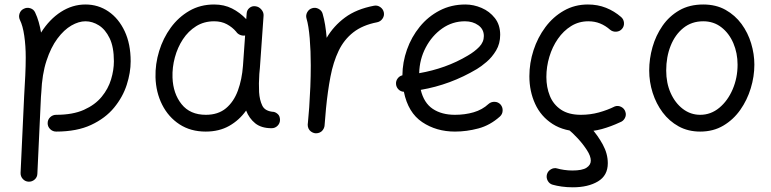

<svg xmlns="http://www.w3.org/2000/svg" viewBox="-20 -545 3366 838"><path d="M188 -7.3Q188 -22.9 199 -33.4Q210 -43.9 225.1 -43.9Q297.9 -43.9 346.4 -65.7Q395 -87.4 423.8 -122.6Q452.6 -157.7 464.8 -198.5Q477.1 -239.3 477.1 -277.3Q477.1 -339.8 458.5 -378.2Q439.9 -416.5 411.6 -434.3Q383.3 -452.1 353 -452.1Q323.7 -452.1 291.5 -433.6Q259.3 -415 230.7 -376.7Q202.1 -338.4 182.9 -279.8Q163.6 -221.2 160.2 -140.6Q160.2 -137.7 159.7 -134.8Q159.2 -126.5 158.7 -121.6L143.1 213.4Q142.6 228.5 131.3 238.5Q120.1 248.5 104.5 248Q89.4 247.1 79.3 235.8Q69.3 224.6 69.8 209.5L85.4 -125.5Q88.4 -173.3 90.3 -215.3Q92.3 -257.3 92.3 -294.4Q92.3 -345.2 85.9 -388.9Q79.6 -432.6 66.9 -458Q60.5 -471.7 65.4 -486.1Q70.3 -500.5 84 -506.8Q97.7 -513.7 112.3 -509Q127 -504.4 133.3 -490.7Q142.6 -471.2 148.9 -449Q155.3 -426.8 159.2 -402.8Q195.8 -460.9 246.1 -493.2Q296.4 -525.4 353 -525.4Q408.7 -525.4 453.4 -494.9Q498 -464.4 524.2 -408.7Q550.3 -353 550.3 -277.3Q550.3 -228.5 533.2 -175Q516.1 -121.6 478 -75.2Q439.9 -28.8 377.7 0.2Q315.4 29.3 225.1 29.3Q210 29.3 199 18.6Q188 7.8 188 -7.3Z M1165.5 14.6Q1120.6 14.6 1094 -6.8Q1067.4 -28.3 1054.2 -62.5Q1024.4 -20.5 980.5 4.4Q936.5 29.3 877.9 29.3Q812 29.3 763.4 -2.4Q714.8 -34.2 687.7 -88.1Q660.6 -142.1 658.7 -207.5Q657.2 -265.6 674.6 -322Q691.9 -378.4 725.3 -424.3Q758.8 -470.2 806.6 -497.8Q854.5 -525.4 914.6 -525.4Q958 -525.4 992.4 -508.1Q1026.9 -490.7 1054.7 -461.4L1056.6 -486.3Q1057.6 -501.5 1069.1 -510.7Q1080.6 -520 1095.7 -517.6Q1110.4 -515.6 1120.8 -503.4Q1131.3 -491.2 1130.4 -476.6L1114.3 -248.5Q1113.3 -235.4 1111.8 -222.2Q1110.4 -202.6 1110.1 -181.4Q1109.9 -160.2 1110.8 -143.1Q1112.8 -108.9 1124.8 -84Q1136.7 -59.1 1175.3 -56.6Q1185.1 -54.2 1193.4 -46.1Q1201.7 -38.1 1202.1 -22Q1202.1 -6.8 1191.4 3.9Q1180.7 14.6 1165.5 14.6ZM878.4 -43.9Q932.1 -43.9 966.3 -72.5Q1000.5 -101.1 1018.3 -149.7Q1036.1 -198.2 1040.5 -258.3L1049.8 -390.1Q1039.1 -388.2 1028.1 -392.6Q1017.1 -397 1010.7 -406.7Q994.1 -426.3 970.2 -439.2Q946.3 -452.1 914.6 -452.1Q870.6 -452.1 836.2 -430.7Q801.8 -409.2 778.3 -373.5Q754.9 -337.9 743.2 -294.4Q731.4 -251 732.9 -206.5Q735.4 -136.7 772.5 -90.3Q809.6 -43.9 878.4 -43.9Z M1356 36.6Q1351.1 36.1 1346.7 34.2Q1346.7 34.2 1346.7 34.2Q1345.7 33.7 1345.2 33.7Q1327.6 25.9 1323.7 7.3Q1323.7 6.8 1323.7 6.3Q1323.7 6.3 1323.7 5.4Q1322.8 1 1323.2 -3.9Q1323.2 -5.9 1323.7 -7.3Q1325.2 -24.9 1326.7 -42.2Q1328.1 -59.6 1329.6 -76.7Q1332.5 -119.1 1334.5 -166.3Q1336.4 -213.4 1336.4 -259.8Q1336.4 -322.3 1331.8 -377.7Q1327.1 -433.1 1317.9 -463.9Q1313.5 -478 1321 -491.7Q1328.6 -505.4 1342.8 -509.3Q1356.9 -513.7 1370.6 -506.3Q1384.3 -499 1388.2 -484.9Q1394.5 -463.4 1398.9 -436.8Q1403.3 -410.2 1405.8 -379.9Q1436 -431.6 1485.8 -468.5Q1535.6 -505.4 1612.3 -520Q1627 -522.9 1639.6 -514.2Q1652.3 -505.4 1655.3 -490.7Q1658.2 -476.1 1649.4 -463.4Q1640.6 -450.7 1626 -447.8Q1562.5 -435.5 1522 -403.8Q1481.4 -372.1 1458 -323.2Q1434.6 -274.4 1422.4 -210.7Q1410.2 -147 1402.8 -70.8Q1399.9 -31.2 1396.5 3.9Q1396 8.8 1394 13.2Q1394 13.2 1394 13.2Q1393.6 14.2 1393.6 14.6Q1385.7 32.2 1367.2 36.1Q1366.7 36.1 1366.2 36.1Q1365.7 36.1 1365.2 36.1Q1360.8 37.1 1356 36.6Z M2162.1 -36.6Q2119.1 2 2067.9 15.6Q2016.6 29.3 1965.8 29.3Q1884.3 29.3 1822.8 -12Q1761.2 -53.2 1742.7 -144.5Q1729 -145 1719.2 -154.8Q1709.5 -164.6 1708.5 -178.2Q1707.5 -191.9 1715.6 -202.6Q1723.6 -213.4 1736.3 -216.3Q1736.8 -273.4 1756.3 -328.6Q1775.9 -383.8 1812 -428.2Q1848.1 -472.7 1898.7 -499Q1949.2 -525.4 2011.2 -525.4Q2046.9 -525.4 2081.8 -510.5Q2116.7 -495.6 2139.9 -466.1Q2163.1 -436.5 2163.1 -393.1Q2163.1 -354.5 2145.3 -324.7Q2127.4 -294.9 2103.5 -274.7Q2079.6 -254.4 2061.5 -243.7Q1945.8 -174.8 1816.4 -152.8Q1830.1 -95.7 1868.9 -69.8Q1907.7 -43.9 1965.8 -43.9Q2009.3 -43.9 2047.1 -54.9Q2085 -65.9 2112.3 -91.3Q2123.5 -101.1 2138.9 -100.6Q2154.3 -100.1 2164.6 -88.9Q2174.3 -77.6 2173.8 -62.3Q2173.3 -46.9 2162.1 -36.6ZM2009.3 -452.1Q1954.6 -452.1 1909.9 -420.7Q1865.2 -389.2 1838.1 -337.6Q1811 -286.1 1809.6 -225.6Q1866.7 -235.4 1920.4 -254.6Q1974.1 -273.9 2021.5 -302.2Q2051.8 -319.8 2071.8 -340.6Q2091.8 -361.3 2091.8 -387.7Q2091.8 -417.5 2067.6 -434.8Q2043.5 -452.1 2009.3 -452.1Z M2694.8 -418.9Q2685.1 -407.7 2669.7 -406.7Q2654.3 -405.8 2643.1 -415Q2622.6 -433.1 2599.1 -442.6Q2575.7 -452.1 2547.9 -452.1Q2506.3 -452.1 2472.7 -431.2Q2439 -410.2 2414.8 -375.2Q2390.6 -340.3 2377.7 -297.1Q2364.7 -253.9 2364.7 -209Q2364.7 -164.1 2379.9 -126.5Q2395 -88.9 2428.5 -66.4Q2461.9 -43.9 2515.6 -43.9Q2556.2 -43.9 2593.8 -54.2Q2631.3 -64.5 2663.6 -80.6Q2677.7 -85.4 2691.4 -78.4Q2705.1 -71.3 2709.5 -57.1Q2714.4 -43 2707.3 -29.5Q2700.2 -16.1 2686 -11.2Q2646.5 7.3 2606.7 18.3Q2566.9 29.3 2521 29.3Q2443.4 29.3 2392.1 -3.7Q2340.8 -36.6 2315.7 -91.6Q2290.5 -146.5 2290.5 -212.4Q2290.5 -270 2308.6 -325.7Q2326.7 -381.3 2360.4 -426.5Q2394 -471.7 2441.2 -498.5Q2488.3 -525.4 2545.9 -525.4Q2588.4 -525.4 2624.8 -511Q2661.1 -496.6 2690.9 -470.7Q2702.1 -460.9 2703.4 -445.6Q2704.6 -430.2 2694.8 -418.9ZM2455.1 -31.7Q2464.8 -43.5 2480.2 -45.4Q2495.6 -47.4 2506.8 -37.6Q2530.8 -18.6 2560.1 13.9Q2589.4 46.4 2611.1 86.2Q2632.8 126 2632.8 167.5Q2632.8 221.2 2589.8 246.8Q2546.9 272.5 2480 272.5Q2454.6 272.5 2431.9 269.3Q2409.2 266.1 2392.1 261.2Q2377.9 257.3 2370.6 243.9Q2363.3 230.5 2367.2 215.8Q2371.1 201.7 2384.8 193.8Q2398.4 186 2412.6 190.4Q2423.8 193.8 2441.9 196.5Q2460 199.2 2478 199.2Q2521.5 199.2 2540 187Q2558.6 174.8 2558.6 156.2Q2558.6 136.2 2541.5 109.9Q2524.4 83.5 2501.5 58.8Q2478.5 34.2 2460.9 20Q2449.2 10.3 2447.5 -5.1Q2445.8 -20.5 2455.1 -31.7Z M3049.3 -525.4Q3105 -525.4 3146.7 -502Q3188.5 -478.5 3216.6 -440.2Q3244.6 -401.9 3258.5 -355.5Q3272.5 -309.1 3272.5 -262.7Q3272.5 -211.4 3256.8 -159.9Q3241.2 -108.4 3211.2 -65.7Q3181.2 -22.9 3137.2 3.2Q3093.3 29.3 3036.1 29.3Q2983.4 29.3 2942.1 6.6Q2900.9 -16.1 2872.3 -54.2Q2843.8 -92.3 2828.6 -139.9Q2813.5 -187.5 2813.5 -237.3Q2813.5 -288.6 2827.9 -339.4Q2842.3 -390.1 2871.6 -432.4Q2900.9 -474.6 2945.1 -500Q2989.3 -525.4 3049.3 -525.4ZM3049.3 -452.1Q2999 -452.1 2962.6 -422.9Q2926.3 -393.6 2907 -345Q2887.7 -296.4 2887.7 -237.3Q2887.7 -182.6 2907.2 -138.9Q2926.8 -95.2 2960.4 -69.6Q2994.1 -43.9 3036.1 -43.9Q3082.5 -43.9 3119.4 -74.5Q3156.2 -105 3177.7 -155Q3199.2 -205.1 3199.2 -262.7Q3199.2 -313.5 3180.7 -356.7Q3162.1 -399.9 3128.4 -426Q3094.7 -452.1 3049.3 -452.1Z"/></svg>

Font: Mikhak Regular
Style: Regular
Weight: 400
Designer: Amin Abedi
Version: Version 3.3